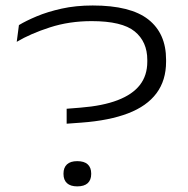

<svg xmlns="http://www.w3.org/2000/svg" viewBox="-20 -670 684 700"><path d="M223 -219V-273.5L273 -277.5Q355 -284 409 -304.8Q463 -325.5 490 -360.2Q517 -395 517 -445V-451.5Q517 -518 471 -555.5Q425 -593 314 -593Q232.5 -593 162 -570.2Q91.5 -547.5 41 -517.5L49 -578.5Q74.5 -594 113.8 -610.5Q153 -627 204.5 -638.5Q256 -650 318 -650Q456 -650 520.8 -599Q585.5 -548 585.5 -452.5V-445Q585.5 -377 550.5 -330Q515.5 -283 447 -256.8Q378.5 -230.5 277.5 -223ZM261.5 9.5Q237 9.5 224.2 -2.2Q211.5 -14 211.5 -35.5V-37.5Q211.5 -59 224.2 -70.8Q237 -82.5 261.5 -82.5Q287 -82.5 299.8 -70.8Q312.5 -59 312.5 -37.5V-35.5Q312.5 -14 299.8 -2.2Q287 9.5 261.5 9.5Z"/></svg>

Font: Anek Latin Expanded Light
Style: Regular
Weight: 300
Width: 7
Designer: Yesha Goshar
Foundry: Ek Type
Version: Version 1.003